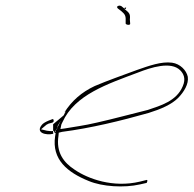

<svg xmlns="http://www.w3.org/2000/svg" viewBox="-20 -744 689 683"><path d="M126 -284 145 -300C146 -301 148 -302 151 -303L152 -304L167 -308L171 -312C171 -318 170 -322 166 -320L153 -315C141 -310 133 -305 129 -300C105 -271 144 -262 169 -268V-278C161 -277 154 -278 147 -279ZM169 -302V-278C170 -278 169 -279 170 -279C170 -278 172 -279 172 -278L173 -272L178 -280H180L183 -288L186 -298L199 -319C200 -324 204 -329 207 -334ZM169 -267V-268H171ZM172 -271H178L176 -259C164 -177 219 -131 296 -100C344 -80 421 -75 478 -88L500 -93C500 -93 502 -93 502 -94C506 -102 505 -106 498 -103L478 -98C382 -75 293 -108 246 -140C206 -166 179 -202 188 -261L189 -272L201 -275C302 -288 409 -314 508 -342C550 -355 591 -372 615 -397C634 -417 652 -445 648 -471C643 -494 621 -517 592 -521C554 -526 510 -510 467 -495C416 -476 364 -458 317 -438C270 -416 235 -385 209 -344L214 -348L208 -337L209 -338L203 -328L194 -310L184 -290L182 -282H180C178 -278 177 -272 172 -271ZM195 -285 198 -300C198 -301 199 -303 202 -309C246 -407 362 -445 471 -486C517 -504 588 -527 621 -494C633 -482 642 -464 630 -437C608 -384 550 -368 506 -353C449 -339 383 -321 325 -308C279 -297 243 -293 210 -287ZM396 -719 399 -714 412 -704C422 -695 428 -690 427 -672V-660C429 -655 445 -653 443 -661L442 -674V-675C444 -695 440 -698 423 -712H427L429 -717H424L423 -713L412 -722C408 -724 406 -724 405 -724C402 -724 397 -722 396 -719ZM412 -722V-721ZM442 -675V-676Z"/></svg>

Font: Stray Cat
Style: HlExtObl
Weight: 100
Version: Version 1.0